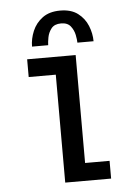

<svg xmlns="http://www.w3.org/2000/svg" viewBox="-50 -721 551 761"><g transform="rotate(-5 225.0 -340.5)"><path d="M263.9 -70.6H361.3V0H178.7V-429.4H70.9V-500H263.9ZM94.6 -548.4Q94.6 -579.4 107.5 -610.1Q120.4 -640.7 147.6 -660.9Q174.8 -681 218 -681Q261.2 -681 287.9 -660.9Q314.6 -640.7 327 -610.1Q339.4 -579.4 339.4 -548.4H275.1Q275.1 -559.6 271.3 -579.1Q267.4 -598.6 255.1 -614.3Q242.7 -630 217 -630Q190.8 -630 178.4 -614.3Q166.1 -598.6 162.5 -579.1Q158.9 -559.6 158.9 -548.4Z"/></g></svg>

Font: League Mono Thin Condensed
Style: Regular
Weight: 100
Width: 1
Designer: Tyler Finck
Foundry: The League of Moveable Type / Tyler Finck
Version: Version 2.300;RELEASE